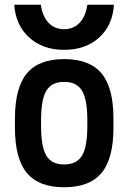

<svg xmlns="http://www.w3.org/2000/svg" viewBox="-20 -779 540 809"><path d="M250 10Q143 10 93 -50.5Q43 -111 43 -240V-280Q43 -409 93 -469.5Q143 -530 250 -530Q358 -530 408 -469.5Q458 -409 458 -280V-240Q458 -111 408 -50.5Q358 10 250 10ZM250 -86Q303 -86 325.5 -123Q348 -160 348 -248V-273Q348 -360 325.5 -397Q303 -434 250 -434Q198 -434 175.5 -397Q153 -360 153 -273V-248Q153 -160 175.5 -123Q198 -86 250 -86ZM250 -569Q160 -569 103 -621Q46 -673 40 -759H152Q159 -710 184.5 -683Q210 -656 250 -656Q290 -656 315.5 -683Q341 -710 348 -759H460Q455 -673 398 -621Q341 -569 250 -569Z"/></svg>

Font: M PLUS 1 Code Medium
Style: Regular
Weight: 500
Designer: Coji Morishita
Foundry: UNDERFOREST DESIGN
Version: Version 1.002